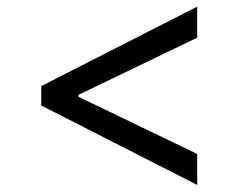

<svg xmlns="http://www.w3.org/2000/svg" viewBox="-20 -565 699 563"><path d="M100.9 -255.7V-312.5L558.2 -545.5V-454.5L210.2 -286.9V-281.2L558.2 -113.6V-22.7Z"/></svg>

Font: Inter Alia
Style: Regular
Weight: 400
Designer: Rasmus Andersson (Latin, Greek, Cyrillic etc.) and Evan from Shavian.info (Shavian, old style figures)
Foundry: Shavian.info
Version: Version 0.001;git-37ab20767